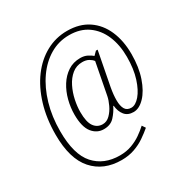

<svg xmlns="http://www.w3.org/2000/svg" viewBox="-190 -876 1149 1180"><g transform="rotate(-30 384.5 -286.0)"><path d="M339 142Q212 142 138 58.5Q64 -25 64 -195Q64 -310 93 -405.5Q122 -501 173.5 -570Q225 -639 294 -676.5Q363 -714 443 -714Q531 -714 592 -673Q653 -632 684.5 -559.5Q716 -487 716 -393Q716 -300 691.5 -228.5Q667 -157 628.5 -117Q590 -77 550 -77Q509 -77 487.5 -103.5Q466 -130 462 -172H459Q442 -137 414.5 -107Q387 -77 339 -77Q290 -77 258 -117.5Q226 -158 226 -245Q226 -295 239 -345.5Q252 -396 278 -437.5Q304 -479 342 -504Q380 -529 430 -529Q458 -529 479.5 -518Q501 -507 513 -496L537 -520H549L503 -281Q498 -253 496 -232Q494 -211 494 -192Q494 -152 507 -129.5Q520 -107 551 -107Q581 -107 611.5 -142.5Q642 -178 662.5 -242Q683 -306 683 -392Q683 -477 655 -543Q627 -609 573 -647Q519 -685 441 -685Q367 -685 305 -648.5Q243 -612 197 -546.5Q151 -481 125 -392.5Q99 -304 99 -200Q99 -35 165 38.5Q231 112 344 112Q390 112 428 98Q466 84 496 63Q526 42 550 20L566 44Q539 67 505.5 90Q472 113 430.5 127.5Q389 142 339 142ZM348 -107Q377 -107 400 -130Q423 -153 438 -185Q453 -217 458 -243L501 -467Q492 -480 473.5 -490.5Q455 -501 428 -501Q386 -501 355 -475.5Q324 -450 304 -410Q284 -370 274.5 -325Q265 -280 265 -241Q265 -169 287.5 -138Q310 -107 348 -107Z"/></g></svg>

Font: Noto Serif Tamil Condensed ExtraLight
Style: Italic
Weight: 200
Width: 3
Italic angle: -12°
Designer: Indian Type Foundry, Tom Grace, and the Monotype Design Team
Foundry: Monotype Imaging Inc.
Version: Version 2.003; ttfautohint (v1.8.4.7-5d5b)